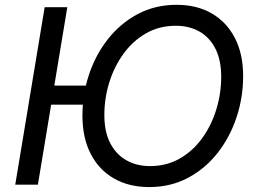

<svg xmlns="http://www.w3.org/2000/svg" viewBox="-20 -757 1055 787"><path d="M356.9 -406.2 343.8 -328.1H140.6L153.8 -406.2ZM255.9 -727.5 135.3 0H42.5L163.1 -727.5ZM591.3 9.8Q508.8 9.8 447.3 -25.4Q385.7 -60.5 351.8 -126.2Q317.9 -191.9 317.9 -283.2Q317.9 -369.6 344.7 -450.9Q371.6 -532.2 422.4 -596.7Q473.1 -661.1 544.4 -699.2Q615.7 -737.3 704.1 -737.3Q786.6 -737.3 847.7 -702.1Q908.7 -667 942.6 -601.6Q976.6 -536.1 976.6 -444.8Q976.6 -357.9 949.7 -276.6Q922.9 -195.3 872.3 -130.6Q821.8 -65.9 750.7 -28.1Q679.7 9.8 591.3 9.8ZM594.7 -76.2Q663.1 -76.2 717.3 -107.4Q771.5 -138.7 809.3 -191.4Q847.2 -244.1 866.9 -309.3Q886.7 -374.5 886.7 -442.4Q886.7 -510.7 863 -557.4Q839.4 -604 797.4 -627.7Q755.4 -651.4 700.7 -651.4Q632.3 -651.4 578.1 -620.1Q523.9 -588.9 485.8 -536.1Q447.8 -483.4 427.7 -418.5Q407.7 -353.5 407.7 -285.6Q407.7 -217.3 431.6 -170.7Q455.6 -124 497.8 -100.1Q540 -76.2 594.7 -76.2Z"/></svg>

Font: Inter
Style: Italic
Weight: 400
Italic angle: -9.3988°
Designer: Rasmus Andersson
Foundry: rsms
Version: Version 4.001;git-66647c0bb